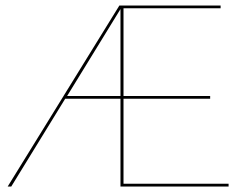

<svg xmlns="http://www.w3.org/2000/svg" viewBox="-20 -678 900 698"><path d="M429 -10H811V0H418V-319H217L21 0H8L414 -658H782V-648H429V-329H744V-319H429ZM224 -329H418V-645Z"/></svg>

Font: EauTest Hairline
Style: Regular
Weight: 250
Designer: Christian Thalmann (Catharsis Fonts)
Version: Version 0.001;PS 000.001;hotconv 1.0.88;makeotf.lib2.5.64775